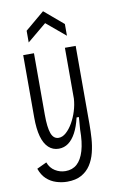

<svg xmlns="http://www.w3.org/2000/svg" viewBox="-97 -783 591 984"><g transform="rotate(-10 199.0 -291.0)"><path d="M171 150Q143 150 114.5 141Q86 132 64.5 112Q43 92 31 58L82 34Q93 64 118 79.5Q143 95 172 95Q208 95 232 73.5Q256 52 269 8Q282 -36 282 -101L287 -166H275Q264 -119 247 -87.5Q230 -56 208 -40Q186 -24 158 -24Q127 -24 105 -44.5Q83 -65 72 -104.5Q61 -144 61 -204V-528H117V-208Q117 -142 128.5 -110.5Q140 -79 167 -79Q187 -79 206 -96Q225 -113 240.5 -140Q256 -167 266 -199Q276 -231 278 -263V-528H334V-120Q334 -84 331.5 -46.5Q329 -9 320 26.5Q311 62 293 89.5Q275 117 245.5 133.5Q216 150 171 150ZM100 -587V-648L200 -732L299 -648V-587L200 -670Z"/></g></svg>

Font: Bricolage Grotesque 24pt Condensed ExtraLight
Style: Regular
Weight: 250
Width: 3
Designer: Mathieu Triay
Foundry: Atelier Triay
Version: Version 1.001;gftools[0.9.33.dev8+g029e19f]